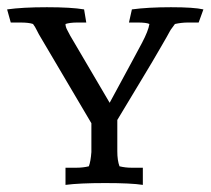

<svg xmlns="http://www.w3.org/2000/svg" viewBox="-24 -512 589 537"><path d="M192.9 -449Q171.4 -449 159.2 -444.9Q159.2 -436.7 164.3 -427.6Q169.4 -418.4 172.4 -412.2L282.7 -224.5Q307.1 -269.4 321.9 -296.9Q336.7 -324.5 345.9 -341.3Q355.1 -358.2 373 -391.8Q390.8 -425.5 393.9 -444.9Q385.7 -449 361.2 -449H336.7L344.9 -485.7Q389.8 -491.8 454.1 -491.8Q518.4 -491.8 544.9 -485.7L531.6 -449H502Q483.7 -449 465.3 -444.9Q461.2 -438.8 457.1 -433.7Q453.1 -428.6 451 -424.5Q449 -420.4 442.3 -408.7Q435.7 -396.9 425.5 -379.6Q415.3 -362.2 402.6 -340.3Q389.8 -318.4 366.8 -280.6Q343.9 -242.9 304.1 -176.5V-88.8Q304.1 -63.3 310.2 -46.9Q326.5 -42.9 343.9 -42.9H375.5V5.1Q342.9 0 270.4 0Q198 0 159.2 5.1V-42.9H189.8Q208.2 -42.9 224.5 -46.9Q229.6 -60.2 231.6 -86.7V-167.3L91.8 -404.1Q83.7 -417.3 79.1 -427Q74.5 -436.7 68.4 -444.9Q57.1 -449 32.7 -449H6.1L-4.1 -485.7Q38.8 -491.8 107.1 -491.8Q175.5 -491.8 211.2 -485.7L217.3 -449Z"/></svg>

Font: Suravaram
Style: Regular
Weight: 400
Designer: Purushoth Kumar Guthula
Foundry: SiliconAndhra, USA.
Version: Version 1.0.4; ttfautohint (v1.2.42-39fb)